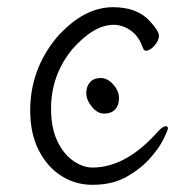

<svg xmlns="http://www.w3.org/2000/svg" viewBox="-20 -501 540 534"><path d="M300 -196.5Q289 -185 270 -185Q251 -185 235.5 -204Q220 -223 220 -242Q220 -261 230.5 -272.5Q241 -284 260 -284Q279 -284 295 -266Q311 -248 311 -228Q311 -208 300 -196.5ZM237 13Q190 13 151 -11.5Q112 -36 88 -82.5Q64 -129 64 -194Q64 -307 137 -396Q212 -481 294 -481Q361 -481 396 -443Q422 -415 422 -401.5Q422 -388 409.5 -374Q397 -360 386 -360Q380 -360 378 -367Q367 -397 349 -412Q324 -432 296 -432Q241 -432 181 -364Q122 -292 122 -199Q122 -145 139.5 -108.5Q157 -72 184 -53.5Q211 -35 237 -35Q331 -35 420 -136Q433 -150 442 -150Q447 -150 447 -143Q446 -137 434.5 -113.5Q423 -90 397.5 -61Q372 -32 332.5 -9.5Q293 13 237 13Z"/></svg>

Font: Moon Stars Kai HW Light
Style: Regular
Weight: 300
Designer: GuiWonder
Version: Version 1.101